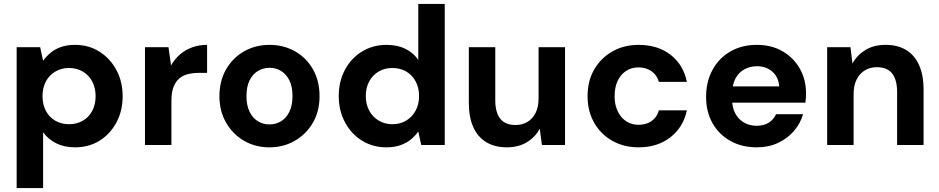

<svg xmlns="http://www.w3.org/2000/svg" viewBox="-20 -740 4792 980"><path d="M65 220V-499H185L200 -430Q216 -452 238 -470.5Q260 -489 291 -500Q322 -511 363 -511Q433 -511 487.5 -476.5Q542 -442 574 -383Q606 -324 606 -248Q606 -174 574 -114.5Q542 -55 487.5 -21.5Q433 12 363 12Q308 12 267 -8.5Q226 -29 200 -65V220ZM332 -106Q372 -106 403 -124Q434 -142 451 -174.5Q468 -207 468 -249Q468 -291 451 -323.5Q434 -356 403 -374.5Q372 -393 332 -393Q293 -393 262 -374.5Q231 -356 214 -324Q197 -292 197 -249Q197 -207 214 -174.5Q231 -142 262 -124Q293 -106 332 -106Z M720 0V-499H840L853 -406Q872 -439 898.5 -462Q925 -485 960 -498Q995 -511 1037 -511V-368H996Q965 -368 939 -361.5Q913 -355 894.5 -339Q876 -323 865.5 -295.5Q855 -268 855 -227V0Z M1355 12Q1283 12 1225.5 -21.5Q1168 -55 1134 -114Q1100 -173 1100 -249Q1100 -327 1134 -386Q1168 -445 1226 -478Q1284 -511 1355 -511Q1428 -511 1486 -478Q1544 -445 1577.5 -386Q1611 -327 1611 -249Q1611 -172 1577 -113.5Q1543 -55 1485 -21.5Q1427 12 1355 12ZM1355 -105Q1388 -105 1414.5 -121Q1441 -137 1457 -169.5Q1473 -202 1473 -250Q1473 -298 1457 -330Q1441 -362 1414.5 -378Q1388 -394 1356 -394Q1324 -394 1297 -378Q1270 -362 1254 -330Q1238 -298 1238 -249Q1238 -202 1254 -169.5Q1270 -137 1296.5 -121Q1323 -105 1355 -105Z M1952 12Q1883 12 1828 -22Q1773 -56 1741 -115.5Q1709 -175 1709 -250Q1709 -325 1741 -384.5Q1773 -444 1828.5 -477.5Q1884 -511 1953 -511Q2008 -511 2049 -491Q2090 -471 2115 -434V-720H2250V0H2130L2115 -69Q2100 -47 2077.5 -28.5Q2055 -10 2024 1Q1993 12 1952 12ZM1983 -106Q2023 -106 2053.5 -124.5Q2084 -143 2101.5 -175.5Q2119 -208 2119 -250Q2119 -292 2101.5 -324.5Q2084 -357 2053.5 -375Q2023 -393 1982 -393Q1944 -393 1913 -375Q1882 -357 1864.5 -324.5Q1847 -292 1847 -250Q1847 -208 1864.5 -175.5Q1882 -143 1913 -124.5Q1944 -106 1983 -106Z M2567 12Q2506 12 2462.5 -14Q2419 -40 2396 -90.5Q2373 -141 2373 -215V-499H2508V-228Q2508 -167 2533 -134.5Q2558 -102 2612 -102Q2646 -102 2672.5 -118Q2699 -134 2714 -164Q2729 -194 2729 -238V-499H2864V0H2746L2735 -83Q2712 -40 2669 -14Q2626 12 2567 12Z M3240 12Q3164 12 3105 -21.5Q3046 -55 3012.5 -114Q2979 -173 2979 -249Q2979 -326 3012.5 -384.5Q3046 -443 3105 -477Q3164 -511 3240 -511Q3337 -511 3402.5 -460.5Q3468 -410 3486 -322H3343Q3334 -356 3306 -376Q3278 -396 3239 -396Q3204 -396 3176.5 -378.5Q3149 -361 3133 -328Q3117 -295 3117 -249Q3117 -215 3126.5 -188Q3136 -161 3152.5 -142Q3169 -123 3191 -113Q3213 -103 3239 -103Q3265 -103 3286 -111.5Q3307 -120 3322 -137Q3337 -154 3343 -177H3486Q3468 -91 3402 -39.5Q3336 12 3240 12Z M3843 12Q3767 12 3708.5 -20.5Q3650 -53 3617 -111Q3584 -169 3584 -245Q3584 -323 3616.5 -383Q3649 -443 3707.5 -477Q3766 -511 3843 -511Q3918 -511 3974 -478.5Q4030 -446 4062 -390.5Q4094 -335 4094 -264Q4094 -254 4093.5 -242Q4093 -230 4091 -216H3681V-299H3957Q3954 -346 3922.5 -374Q3891 -402 3844 -402Q3809 -402 3780 -386.5Q3751 -371 3734 -339.5Q3717 -308 3717 -260V-231Q3717 -191 3733 -161Q3749 -131 3777.5 -114.5Q3806 -98 3842 -98Q3879 -98 3904 -114Q3929 -130 3941 -157H4079Q4065 -109 4032 -71Q3999 -33 3951 -10.5Q3903 12 3843 12Z M4202 0V-499H4321L4331 -416Q4355 -459 4397.5 -485Q4440 -511 4500 -511Q4562 -511 4605 -485Q4648 -459 4671 -408Q4694 -357 4694 -283V0H4559V-271Q4559 -332 4534 -364.5Q4509 -397 4455 -397Q4421 -397 4394.5 -381Q4368 -365 4352.5 -334.5Q4337 -304 4337 -261V0Z"/></svg>

Font: DM Sans 20pt
Style: Bold
Weight: 700
Version: Version 4.004;gftools[0.9.30]